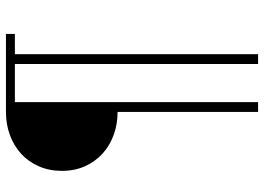

<svg xmlns="http://www.w3.org/2000/svg" viewBox="-141 -597 887 645"><g transform="rotate(-90 302.5 -274.5)"><path d="M249 -323Q208 -323 172 -336Q136 -349 109 -373.5Q82 -398 66.5 -432.5Q51 -467 51 -510Q51 -553 66.5 -588Q82 -623 109 -647.5Q136 -672 172 -685Q208 -698 249 -698H511V-668H443V149H410V-668H282V149H249Z"/></g></svg>

Font: IBM Plex Sans Arabic ExtraLight
Style: Regular
Weight: 200
Designer: Mike Abbink, Paul van der Laan, Pieter van Rosmalen, Wael Morcos, Khajak Apelian
Foundry: Bold Monday
Version: Version 1.1